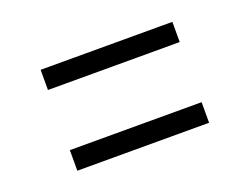

<svg xmlns="http://www.w3.org/2000/svg" viewBox="-55 -451 593 456"><g transform="rotate(-20 242.0 -222.5)"><path d="M75 -95V-147H408V-95ZM75 -299V-350H408V-299Z"/></g></svg>

Font: Aikya
Style: Regular
Weight: 400
Designer: Neelakash Kshetrimayum (Latin subset based on Merriweather by Eben Sorkin)
Foundry: Brand New Type
Version: Version 1.00 b005